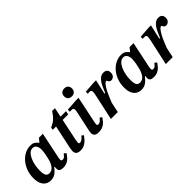

<svg xmlns="http://www.w3.org/2000/svg" viewBox="110 -1543 2413 2413"><g transform="rotate(-45 1316.5 -336.0)"><path d="M168 14Q131 14 100 -3Q69 -20 49.5 -59Q30 -98 30 -163Q30 -232 52 -290Q74 -348 110.5 -390.5Q147 -433 194 -456.5Q241 -480 291 -480Q335 -480 357.5 -463.5Q380 -447 395 -426H401L439 -473H509L437 -127Q437 -127 434.5 -114.5Q432 -102 432 -91Q432 -81 436.5 -73.5Q441 -66 455 -66Q477 -66 493 -82Q509 -98 520 -113L548 -91Q533 -68 513 -44.5Q493 -21 463 -5Q433 11 388 11Q354 11 336.5 -1.5Q319 -14 319 -45Q319 -52 320 -60Q321 -68 322 -76H315Q282 -33 247.5 -9.5Q213 14 168 14ZM217 -63Q258 -63 286 -95.5Q314 -128 330 -185Q336 -206 342 -234.5Q348 -263 352.5 -292Q357 -321 357 -345Q357 -383 341 -410.5Q325 -438 291 -438Q259 -438 234 -415Q209 -392 191 -353.5Q173 -315 163.5 -268Q154 -221 154 -172Q154 -108 170.5 -85.5Q187 -63 217 -63Z M696 12Q659 12 638.5 -4Q618 -20 618 -57Q618 -69 620.5 -85.5Q623 -102 626 -116L691 -420H632L638 -455Q674 -471 698.5 -487Q723 -503 744.5 -527Q766 -551 794 -593H844L818 -468H916L906 -420H808L748 -134Q748 -134 744.5 -115.5Q741 -97 741 -84Q741 -75 744.5 -69Q748 -63 760 -63Q778 -63 795 -74.5Q812 -86 835 -115L862 -95Q847 -75 825.5 -50Q804 -25 772 -6.5Q740 12 696 12Z M1017 11Q979 11 960.5 -5.5Q942 -22 942 -48Q942 -61 945 -79.5Q948 -98 958 -142L1007 -370Q1007 -370 1008.5 -380Q1010 -390 1010 -402Q1010 -411 1004 -420.5Q998 -430 978 -430Q965 -430 955 -429Q945 -428 945 -428V-465L1105 -476H1146L1072 -124Q1072 -124 1069 -108Q1066 -92 1066 -82Q1066 -63 1085 -63Q1110 -63 1128 -80.5Q1146 -98 1158 -112L1185 -92Q1168 -67 1148 -43.5Q1128 -20 1097 -4.5Q1066 11 1017 11ZM1100 -547Q1068 -547 1049 -565.5Q1030 -584 1030 -616Q1030 -648 1049 -667Q1068 -686 1101 -686Q1135 -686 1153 -667Q1171 -648 1171 -617Q1171 -585 1152 -566Q1133 -547 1100 -547Z M1368 0H1245L1319 -339Q1322 -353 1325 -370Q1328 -387 1328 -401Q1328 -415 1321.5 -423Q1315 -431 1295 -431Q1287 -431 1275.5 -430Q1264 -429 1264 -429V-465L1416 -476H1457L1413 -282H1425Q1437 -308 1451 -341.5Q1465 -375 1484 -406.5Q1503 -438 1529 -458.5Q1555 -479 1592 -479Q1620 -479 1638.5 -462.5Q1657 -446 1657 -412Q1657 -376 1637 -357.5Q1617 -339 1594 -339Q1574 -339 1564.5 -349.5Q1555 -360 1551 -370Q1547 -380 1545 -380Q1527 -380 1506.5 -355.5Q1486 -331 1466 -293Q1446 -255 1428.5 -213Q1411 -171 1397 -137Z M1779 14Q1742 14 1711 -3Q1680 -20 1660.5 -59Q1641 -98 1641 -163Q1641 -232 1663 -290Q1685 -348 1721.5 -390.5Q1758 -433 1805 -456.5Q1852 -480 1902 -480Q1946 -480 1968.5 -463.5Q1991 -447 2006 -426H2012L2050 -473H2120L2048 -127Q2048 -127 2045.5 -114.5Q2043 -102 2043 -91Q2043 -81 2047.5 -73.5Q2052 -66 2066 -66Q2088 -66 2104 -82Q2120 -98 2131 -113L2159 -91Q2144 -68 2124 -44.5Q2104 -21 2074 -5Q2044 11 1999 11Q1965 11 1947.5 -1.5Q1930 -14 1930 -45Q1930 -52 1931 -60Q1932 -68 1933 -76H1926Q1893 -33 1858.5 -9.5Q1824 14 1779 14ZM1828 -63Q1869 -63 1897 -95.5Q1925 -128 1941 -185Q1947 -206 1953 -234.5Q1959 -263 1963.5 -292Q1968 -321 1968 -345Q1968 -383 1952 -410.5Q1936 -438 1902 -438Q1870 -438 1845 -415Q1820 -392 1802 -353.5Q1784 -315 1774.5 -268Q1765 -221 1765 -172Q1765 -108 1781.5 -85.5Q1798 -63 1828 -63Z M2344 0H2221L2295 -339Q2298 -353 2301 -370Q2304 -387 2304 -401Q2304 -415 2297.5 -423Q2291 -431 2271 -431Q2263 -431 2251.5 -430Q2240 -429 2240 -429V-465L2392 -476H2433L2389 -282H2401Q2413 -308 2427 -341.5Q2441 -375 2460 -406.5Q2479 -438 2505 -458.5Q2531 -479 2568 -479Q2596 -479 2614.5 -462.5Q2633 -446 2633 -412Q2633 -376 2613 -357.5Q2593 -339 2570 -339Q2550 -339 2540.5 -349.5Q2531 -360 2527 -370Q2523 -380 2521 -380Q2503 -380 2482.5 -355.5Q2462 -331 2442 -293Q2422 -255 2404.5 -213Q2387 -171 2373 -137Z"/></g></svg>

Font: STIX Two Text SemiBold
Style: Italic
Weight: 600
Italic angle: -12°
Designer: Ross Mills, John Hudson & Paul Hanslow, Tiro Typeworks Ltd; with prior portions MicroPress Inc. and Coen Hoffman, Elsevi
Foundry: Tiro Typeworks Ltd
Version: Version 2.13 b171